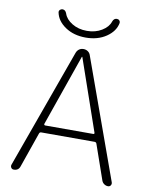

<svg xmlns="http://www.w3.org/2000/svg" viewBox="-99 -999 834 1071"><g transform="rotate(10 318.0 -464.0)"><path d="M178 -281Q177 -278 179 -275.5Q181 -273 184 -273H457Q464 -273 462 -281L322 -685Q322 -686 320 -686Q319 -686 319 -685ZM54 0Q44 0 39 -8Q34 -16 37 -25L281 -702Q286 -715 296.5 -722.5Q307 -730 321 -730Q335 -730 346 -722.5Q357 -715 361 -702L605 -25Q608 -16 603 -8Q598 0 588 0Q576 0 566 -7Q556 -14 552 -25L483 -223Q480 -231 471 -231H169Q161 -231 158 -223L89 -25Q81 0 54 0ZM475 -928Q484 -928 489.5 -922Q495 -916 494 -908Q485 -860 437 -827.5Q389 -795 321 -795Q253 -795 205 -827.5Q157 -860 148 -908Q147 -916 153 -922Q159 -928 167 -928Q184 -928 191 -908Q201 -877 237 -855Q273 -833 321 -833Q369 -833 405 -855Q441 -877 451 -908Q458 -928 475 -928Z"/></g></svg>

Font: Rounded Mplus 1c Light
Style: Regular
Weight: 300
Version: Version 1.059.20150529